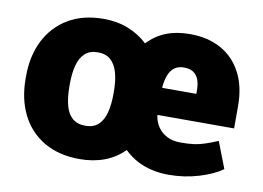

<svg xmlns="http://www.w3.org/2000/svg" viewBox="-64 -634 1015 740"><g transform="rotate(10 443.5 -264.0)"><path d="M287.6 10.3Q206.1 10.3 148.2 -23.7Q90.3 -57.6 59.8 -118.4Q29.3 -179.2 29.3 -259.3V-269Q29.3 -348.1 59.8 -408.7Q90.3 -469.2 147.9 -503.7Q205.6 -538.1 286.6 -538.1Q338.4 -538.1 381.8 -521.2Q425.3 -504.4 459 -472.7Q490.2 -505.9 530.8 -522Q571.3 -538.1 623.5 -538.1Q695.3 -538.1 746.8 -509Q798.3 -480 826.2 -426Q854 -372.1 854 -297.9V-209.5H554.7L554.2 -206.1Q558.1 -181.2 571.5 -161.9Q585 -142.6 607.2 -131.3Q629.4 -120.1 659.7 -120.1Q690.9 -120.1 712.4 -123Q733.9 -126 754.9 -133.1Q775.9 -140.1 804.2 -151.9L844.2 -48.3Q810.1 -23.9 753.9 -6.8Q697.8 10.3 635.3 10.3Q600.1 10.3 568.8 2.9Q537.6 -4.4 510.5 -19Q483.4 -33.7 460.9 -55.7Q428.2 -22.5 384.5 -6.1Q340.8 10.3 287.6 10.3ZM287.6 -120.1Q318.8 -120.1 337.4 -137Q356 -153.8 364.5 -185.1Q373 -216.3 373 -259.3V-269Q373 -310.5 364.5 -341.6Q356 -372.6 337.2 -389.9Q318.4 -407.2 286.6 -407.2Q254.9 -407.2 236.1 -389.9Q217.3 -372.6 209 -341.6Q200.7 -310.5 200.7 -269V-259.3Q200.7 -215.8 209 -184.6Q217.3 -153.3 236.3 -136.7Q255.4 -120.1 287.6 -120.1ZM554.7 -315.4H687.5V-328.1Q687.5 -354 680.7 -371.6Q673.8 -389.2 659.7 -398.2Q645.5 -407.2 623.5 -407.2Q601.1 -407.2 586.4 -396.5Q571.8 -385.7 564 -365.7Q556.2 -345.7 553.7 -317.9Z"/></g></svg>

Font: Roboto Slab LO Black
Style: Regular
Weight: 900
Designer: Google
Version: Version 2.000